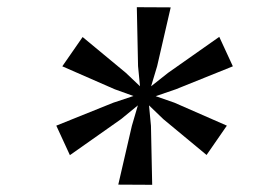

<svg xmlns="http://www.w3.org/2000/svg" viewBox="-20 -827 707 531"><path d="M173.3 -397.9 314.9 -497.6 361.3 -535.6 344.7 -479 307.1 -316.4 400.9 -315.9 397.5 -479 392.1 -535.6 431.6 -497.6 551.3 -398.4 607.4 -479.5 462.4 -543 410.6 -561 466.3 -580.1 624 -643.6 586.4 -725.1 444.8 -625.5 397.9 -588.4 414.6 -644 452.1 -806.6 358.4 -807.1 361.8 -644 367.2 -588.4 328.1 -625.5 208.5 -724.6 152.3 -643.6 297.4 -580.1 349.1 -561.5 293.5 -543 135.7 -479.5Z"/></svg>

Font: Merriweather
Style: Italic
Weight: 400
Italic angle: -7.5°
Designer: Eben Sorkin
Foundry: Eben Sorkin
Version: Version 1.001